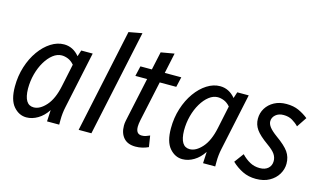

<svg xmlns="http://www.w3.org/2000/svg" viewBox="-87 -1001 2157 1279"><g transform="rotate(15 992.0 -361.0)"><path d="M29 -170Q29 -242 49.5 -306.5Q70 -371 105 -420Q140 -469 184 -497Q228 -525 274 -525Q336 -525 380 -472L394 -515H473L390 -124Q380 -78 380 -33V0H296L300 -79Q272 -36 233.5 -13Q195 10 155 10Q104 10 66.5 -33.5Q29 -77 29 -170ZM117 -178Q119 -67 185 -67Q228 -67 270 -114Q312 -161 331 -252L364 -409Q344 -432 321.5 -441Q299 -450 278 -450Q247 -450 218 -427.5Q189 -405 166 -366.5Q143 -328 130 -279.5Q117 -231 117 -178Z M514 0 666 -715 758 -732 602 0Z M786 -445 802 -515H881L908 -640L1000 -656L970 -515H1084L1068 -445H954L895 -170Q892 -157 890.5 -144Q889 -131 889 -123Q889 -72 929 -72Q944 -72 956.5 -76Q969 -80 984 -87L996 -10Q977 -1 954.5 4.5Q932 10 908 10Q854 10 826 -21.5Q798 -53 798 -106Q798 -122 801.5 -139Q805 -156 808 -170L867 -445Z M1105 -170Q1105 -242 1125.5 -306.5Q1146 -371 1181 -420Q1216 -469 1260 -497Q1304 -525 1350 -525Q1412 -525 1456 -472L1470 -515H1549L1466 -124Q1456 -78 1456 -33V0H1372L1376 -79Q1348 -36 1309.5 -13Q1271 10 1231 10Q1180 10 1142.5 -33.5Q1105 -77 1105 -170ZM1193 -178Q1195 -67 1261 -67Q1304 -67 1346 -114Q1388 -161 1407 -252L1440 -409Q1420 -432 1397.5 -441Q1375 -450 1354 -450Q1323 -450 1294 -427.5Q1265 -405 1242 -366.5Q1219 -328 1206 -279.5Q1193 -231 1193 -178Z M1570 -63 1618 -128Q1646 -99 1676.5 -82.5Q1707 -66 1744 -66Q1781 -66 1802 -85Q1823 -104 1823 -135Q1823 -160 1808.5 -182Q1794 -204 1753 -233Q1694 -275 1671 -308Q1648 -341 1648 -381Q1648 -421 1668 -453.5Q1688 -486 1724 -505.5Q1760 -525 1808 -525Q1857 -525 1893 -508.5Q1929 -492 1959 -468L1913 -399Q1894 -419 1868.5 -434Q1843 -449 1808 -449Q1774 -449 1753 -430.5Q1732 -412 1732 -386Q1732 -367 1747.5 -346.5Q1763 -326 1800 -299Q1862 -255 1886 -220.5Q1910 -186 1910 -140Q1910 -102 1889.5 -67.5Q1869 -33 1830.5 -11.5Q1792 10 1738 10Q1687 10 1646 -10Q1605 -30 1570 -63Z"/></g></svg>

Font: Radio Canada Condensed
Style: Italic
Weight: 400
Width: 3
Italic angle: -12°
Designer: Charles Daoud, Etienne Aubert Bonn, Alexandre Saumier Demers, Jacques Le Bailly
Foundry: Radio-Canada
Version: Version 2.104; ttfautohint (v1.8.4.7-5d5b);gftools[0.9.28.de